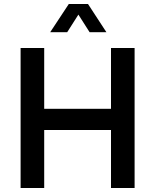

<svg xmlns="http://www.w3.org/2000/svg" viewBox="-20 -940 784 960"><path d="M324 -920H420L512 -779H428L372 -867L316 -779H231ZM83 -700H201V-396H535V-700H653V0H535V-290H201V0H83Z"/></svg>

Font: Steamflix Grotesk
Style: Regular
Weight: 400
Designer: Julieta Ulanovsky
Foundry: Julieta Ulanovsky
Version: Version 4.000;PS 004.000;hotconv 1.0.88;makeotf.lib2.5.64775